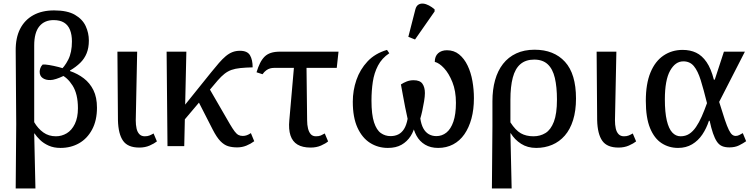

<svg xmlns="http://www.w3.org/2000/svg" viewBox="-20 -829 4269 1089"><path d="M69 240 72 -126 69 -540Q68 -614 94 -665Q120 -716 169 -743Q218 -770 287 -770Q362 -770 405 -745Q448 -720 466 -681Q484 -642 484 -599Q484 -558 471.5 -527Q459 -496 435 -472.5Q411 -449 377 -429V-426Q421 -411 455.5 -384.5Q490 -358 510 -317.5Q530 -277 530 -218Q530 -146 502.5 -94.5Q475 -43 428.5 -16.5Q382 10 323 10Q285 10 256 -3Q227 -16 207 -35.5Q187 -55 176 -72H174L181 240ZM297 -56Q330 -56 358.5 -73Q387 -90 404.5 -126Q422 -162 422 -215Q422 -296 391.5 -344Q361 -392 320 -408L316 -424Q346 -449 367 -490.5Q388 -532 388 -594Q388 -632 377 -659.5Q366 -687 343 -701Q320 -715 284 -715Q232 -715 203 -679.5Q174 -644 174 -571V-136Q195 -100 225.5 -78Q256 -56 297 -56ZM266 -375Q240 -374 222.5 -386Q205 -398 205 -422Q205 -430 208.5 -441.5Q212 -453 222 -463Q236 -464 260 -460Q284 -456 311.5 -449Q339 -442 362 -433V-412Q356 -406 337.5 -397Q319 -388 299 -381.5Q279 -375 266 -375Z M770 8Q705 8 678 -30.5Q651 -69 649 -147L646 -536H758L750 -146Q750 -121 754.5 -100.5Q759 -80 770.5 -68Q782 -56 801 -56Q817 -56 828 -60.5Q839 -65 851 -72L870 -27Q855 -15 829 -3.5Q803 8 770 8Z M997 -115 1000 -198 1177 -418Q1202 -449 1222 -472Q1242 -495 1260.5 -510.5Q1279 -526 1298.5 -533.5Q1318 -541 1341 -541Q1383 -541 1398 -515.5Q1413 -490 1413 -447Q1373 -446 1343.5 -443Q1314 -440 1293 -432.5Q1272 -425 1253.5 -410.5Q1235 -396 1215 -373ZM930 0 925 -536H1037L1025 0ZM1325 7Q1296 7 1273.5 0Q1251 -7 1230 -28.5Q1209 -50 1186 -95L1091 -281L1155 -348L1284 -125Q1300 -98 1311 -83.5Q1322 -69 1332.5 -63.5Q1343 -58 1357 -58Q1369 -58 1380 -62Q1391 -66 1403 -74L1422 -28Q1402 -13 1377.5 -3Q1353 7 1325 7Z M1469 -408 1435 -419Q1444 -449 1455 -471Q1466 -493 1480.5 -507.5Q1495 -522 1516.5 -529Q1538 -536 1568 -536H1900L1890 -444H1535Q1523 -444 1512 -441Q1501 -438 1490 -430Q1479 -422 1469 -408ZM1742 8Q1696 8 1667.5 -9Q1639 -26 1627.5 -61Q1616 -96 1621 -147L1651 -490H1718L1722 -146Q1722 -121 1727 -100.5Q1732 -80 1742.5 -68Q1753 -56 1772 -56Q1789 -56 1799.5 -60.5Q1810 -65 1822 -72L1841 -27Q1827 -15 1801 -3.5Q1775 8 1742 8Z M2180 10Q2124 10 2079 -18.5Q2034 -47 2007.5 -105Q1981 -163 1981 -252Q1981 -316 2001.5 -375.5Q2022 -435 2064.5 -480.5Q2107 -526 2175 -546L2188 -527Q2146 -499 2124 -457Q2102 -415 2094.5 -364.5Q2087 -314 2087 -259Q2087 -179 2101.5 -135Q2116 -91 2140.5 -74Q2165 -57 2195 -57Q2220 -57 2239 -66.5Q2258 -76 2271.5 -97Q2285 -118 2292 -155Q2285 -186 2278 -221Q2271 -256 2265 -290Q2259 -324 2254 -350Q2269 -360 2287 -367Q2305 -374 2326 -374Q2362 -374 2376 -354Q2390 -334 2390 -301Q2390 -283 2385.5 -255Q2381 -227 2375 -200Q2369 -173 2364 -157Q2369 -123 2381 -101Q2393 -79 2412 -68Q2431 -57 2455 -57Q2487 -57 2512 -77Q2537 -97 2551.5 -139Q2566 -181 2566 -246Q2566 -313 2546 -363Q2526 -413 2498.5 -442.5Q2471 -472 2446 -478Q2446 -510 2465 -527Q2484 -544 2515 -544Q2555 -544 2584 -520.5Q2613 -497 2632 -457.5Q2651 -418 2659.5 -369.5Q2668 -321 2668 -272Q2668 -208 2654 -156.5Q2640 -105 2614 -67.5Q2588 -30 2550 -10Q2512 10 2465 10Q2422 10 2391 -8.5Q2360 -27 2342.5 -59Q2325 -91 2319 -130L2336 -129Q2329 -88 2309 -57Q2289 -26 2257.5 -8Q2226 10 2180 10ZM2334 -605 2296 -620 2336 -776Q2341 -795 2353 -802.5Q2365 -810 2380.5 -808.5Q2396 -807 2413 -798Q2430 -789 2445 -776V-764Z M2770 240 2773 -112V-255Q2773 -321 2788 -374.5Q2803 -428 2833 -466.5Q2863 -505 2908 -526Q2953 -547 3012 -547Q3122 -547 3184.5 -478.5Q3247 -410 3247 -270Q3247 -201 3230.5 -148Q3214 -95 3183.5 -60Q3153 -25 3111.5 -7.5Q3070 10 3021 10Q2972 10 2935.5 -13.5Q2899 -37 2877 -73H2875L2882 240ZM3006 -56Q3044 -56 3074 -74.5Q3104 -93 3121.5 -138.5Q3139 -184 3139 -264Q3139 -336 3127 -387Q3115 -438 3086.5 -464.5Q3058 -491 3010 -491Q2962 -491 2932 -465.5Q2902 -440 2888.5 -389Q2875 -338 2875 -263V-135Q2904 -90 2934 -73Q2964 -56 3006 -56Z M3488 8Q3423 8 3396 -30.5Q3369 -69 3367 -147L3364 -536H3476L3468 -146Q3468 -121 3472.5 -100.5Q3477 -80 3488.5 -68Q3500 -56 3519 -56Q3535 -56 3546 -60.5Q3557 -65 3569 -72L3588 -27Q3573 -15 3547 -3.5Q3521 8 3488 8Z M3826 10Q3774 10 3732.5 -17Q3691 -44 3667 -102.5Q3643 -161 3643 -257Q3643 -354 3669.5 -418Q3696 -482 3743.5 -514Q3791 -546 3852 -546Q3895 -546 3928.5 -530Q3962 -514 3987.5 -477Q4013 -440 4029 -377H4034L4086 -536H4205L4059 -251Q4078 -189 4091 -150.5Q4104 -112 4114 -92Q4124 -72 4133 -65Q4142 -58 4153 -58Q4163 -58 4173 -63Q4183 -68 4193 -74L4212 -28Q4195 -16 4172 -4.5Q4149 7 4117 7Q4092 7 4075 -0.5Q4058 -8 4046 -26Q4034 -44 4024 -73Q4014 -102 4005 -144H4001Q3987 -101 3963.5 -66Q3940 -31 3905.5 -10.5Q3871 10 3826 10ZM3840 -56Q3868 -56 3889 -69.5Q3910 -83 3927.5 -108.5Q3945 -134 3960 -168Q3975 -202 3990 -244Q3971 -321 3954.5 -374Q3938 -427 3915.5 -454Q3893 -481 3856 -481Q3833 -481 3814.5 -468Q3796 -455 3781 -428.5Q3766 -402 3758.5 -361Q3751 -320 3751 -266Q3751 -192 3762 -145.5Q3773 -99 3793 -77.5Q3813 -56 3840 -56Z"/></svg>

Font: ET Text
Style: Regular
Weight: 470
Designer: Monotype Design Team
Foundry: Monotype Imaging Inc.
Version: Version 2.009